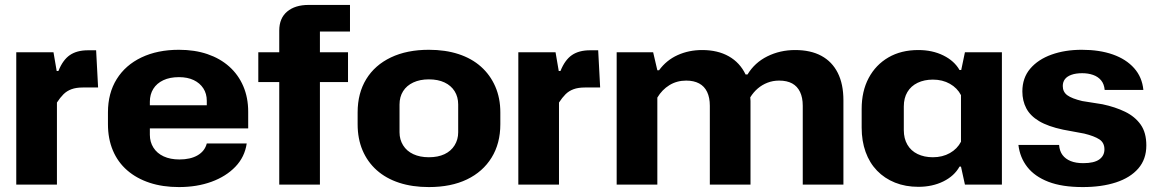

<svg xmlns="http://www.w3.org/2000/svg" viewBox="-20 -749 4696 779"><path d="M46 0V-537H197L210 -461H217Q235 -506 263.5 -525.5Q292 -545 337 -545H370L378 -394H316Q289 -394 270 -387Q251 -380 237.5 -366.5Q224 -353 211 -333V0Z M706 10Q640 10 587 -7.5Q534 -25 496 -58Q458 -91 438 -138.5Q418 -186 418 -245V-293Q418 -371 453.5 -428Q489 -485 554 -516Q619 -547 706 -547Q770 -547 821.5 -529.5Q873 -512 910 -479Q947 -446 967 -399.5Q987 -353 987 -296V-228H561V-322H832L819 -307V-340Q819 -369 805 -390.5Q791 -412 766 -424Q741 -436 706 -436Q669 -436 642.5 -423.5Q616 -411 602 -388.5Q588 -366 588 -336V-202Q588 -173 602.5 -150Q617 -127 644 -114.5Q671 -102 708 -102Q753 -102 782 -119Q811 -136 819 -167H981Q973 -112 935 -72.5Q897 -33 838 -11.5Q779 10 706 10Z M1113 0V-416H1028V-537H1113V-625Q1113 -675 1145 -702Q1177 -729 1232 -729H1400V-621H1278V-537H1392V-416H1278V0Z M1720 10Q1653 10 1599.5 -7.5Q1546 -25 1508.5 -58.5Q1471 -92 1451 -139Q1431 -186 1431 -245V-293Q1431 -371 1466 -428Q1501 -485 1566 -516Q1631 -547 1720 -547Q1787 -547 1840.5 -529.5Q1894 -512 1931.5 -478.5Q1969 -445 1989.5 -398Q2010 -351 2010 -293V-245Q2010 -167 1974.5 -109.5Q1939 -52 1874.5 -21Q1810 10 1720 10ZM1720 -111Q1757 -111 1783.5 -123.5Q1810 -136 1824.5 -159.5Q1839 -183 1839 -212V-325Q1839 -356 1824.5 -379Q1810 -402 1783.5 -414.5Q1757 -427 1720 -427Q1684 -427 1657 -414.5Q1630 -402 1615.5 -379Q1601 -356 1601 -325V-212Q1601 -183 1615.5 -159.5Q1630 -136 1657 -123.5Q1684 -111 1720 -111Z M2083 0V-537H2234L2247 -461H2254Q2272 -506 2300.5 -525.5Q2329 -545 2374 -545H2407L2415 -394H2353Q2326 -394 2307 -387Q2288 -380 2274.5 -366.5Q2261 -353 2248 -333V0Z M2482 0V-537H2630L2647 -464H2654Q2684 -505 2729.5 -525.5Q2775 -546 2829 -546Q2892 -546 2937 -520.5Q2982 -495 3005 -447H3013Q3042 -495 3093.5 -520.5Q3145 -546 3206 -546Q3269 -546 3312.5 -522.5Q3356 -499 3379 -453.5Q3402 -408 3402 -342V0H3237V-320Q3237 -353 3226 -376Q3215 -399 3194 -410.5Q3173 -422 3141 -422Q3116 -422 3094 -413.5Q3072 -405 3054.5 -390Q3037 -375 3024 -354Q3025 -347 3025 -339.5Q3025 -332 3025 -325V0H2860V-320Q2860 -353 2849 -376Q2838 -399 2816.5 -410.5Q2795 -422 2764 -422Q2726 -422 2696 -403.5Q2666 -385 2647 -353V0Z M3706 9Q3654 9 3611.5 -8Q3569 -25 3538.5 -56.5Q3508 -88 3492 -132.5Q3476 -177 3476 -231V-307Q3476 -379 3504.5 -432.5Q3533 -486 3584.5 -516Q3636 -546 3706 -546Q3763 -546 3807.5 -524Q3852 -502 3873 -465H3880L3895 -537H4045V0H3895L3879 -73H3873Q3852 -35 3807.5 -13Q3763 9 3706 9ZM3765 -111Q3804 -111 3834 -128Q3864 -145 3879 -174V-363Q3864 -392 3834 -409Q3804 -426 3765 -426Q3730 -426 3703 -413Q3676 -400 3661.5 -375.5Q3647 -351 3647 -317V-221Q3647 -187 3661.5 -162Q3676 -137 3703 -124Q3730 -111 3765 -111Z M4373 10Q4289 10 4233.5 -11.5Q4178 -33 4148 -71.5Q4118 -110 4112 -161H4277Q4279 -136 4291 -120Q4303 -104 4324 -95.5Q4345 -87 4375 -87Q4419 -87 4440 -102Q4461 -117 4461 -143Q4461 -170 4440.5 -183.5Q4420 -197 4379 -207L4293 -223Q4232 -236 4196 -257.5Q4160 -279 4144 -309.5Q4128 -340 4128 -378Q4128 -433 4160 -470.5Q4192 -508 4246.5 -527.5Q4301 -547 4369 -547Q4441 -547 4495 -528Q4549 -509 4581.5 -472.5Q4614 -436 4619 -384H4462Q4460 -408 4447.5 -423Q4435 -438 4415 -445Q4395 -452 4371 -452Q4345 -452 4327 -445.5Q4309 -439 4300.5 -427.5Q4292 -416 4292 -400Q4292 -376 4310.5 -362.5Q4329 -349 4371 -339L4453 -326Q4505 -315 4545 -295.5Q4585 -276 4608 -243.5Q4631 -211 4631 -159Q4631 -103 4598.5 -65.5Q4566 -28 4508 -9Q4450 10 4373 10Z"/></svg>

Font: Hubot Sans Condensed ExtraLight
Style: Bold
Weight: 700
Version: Version 2.000